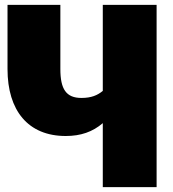

<svg xmlns="http://www.w3.org/2000/svg" viewBox="-20 -772 713 792"><path d="M404 -752V-397C382 -379 357 -368 316 -368C253 -368 229 -404 229 -487V-752H11V-487C11 -316 96 -211 251 -211C313 -211 362 -228 404 -264V0H626V-752Z"/></svg>

Font: Glow Sans SC Normal Heavy
Style: Regular
Weight: 900
Designer: Ryoko NISHIZUKA (kana, bopomofo & ideographs); Paul D. Hunt (Latin, Greek & Cyrillic); Sandoll Communications, Soo-young
Version: Version 0.93